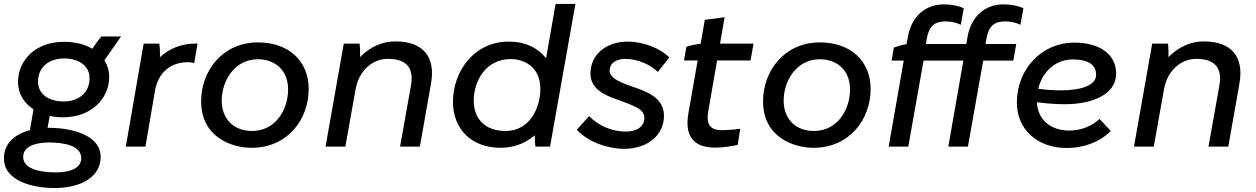

<svg xmlns="http://www.w3.org/2000/svg" viewBox="-33 -740 6337 969"><path d="M285 -148C427 -148 518 -241 518 -352C518 -384 509 -412 494 -436L578 -556H479C467 -543 448 -517 433 -494C394 -517 344 -529 290 -529C146 -529 58 -436 58 -326C58 -266 89 -219 136 -188L118 -83C41 -63 -14 -15 -13 60C-13 175 137 210 246 209C375 208 476 153 475 51C474 -63 319 -95 212 -95H207L218 -155C239 -150 262 -148 285 -148ZM249 130C163 130 84 111 84 52C84 3 135 -20 213 -21C291 -21 377 -5 377 58C377 106 327 130 249 130ZM288 -228C210 -228 159 -267 159 -328C159 -401 214 -445 290 -445C368 -445 419 -406 419 -345C419 -273 365 -228 288 -228Z M602 0H701L749 -281C765 -373 828 -428 919 -426C929 -426 939 -424 947 -421L964 -520H953C883 -520 821 -495 774 -451C775 -475 774 -501 771 -520H692Z M1236 6C1421 6 1525 -140 1525 -291C1525 -431 1425 -526 1269 -526C1089 -526 982 -381 982 -229C982 -46 1139 6 1236 6ZM1239 -79C1146 -79 1086 -140 1086 -232C1086 -329 1148 -441 1269 -441C1344 -441 1421 -396 1421 -288C1421 -191 1361 -79 1239 -79Z M1610 0H1710L1762 -292V-291C1778 -382 1846 -443 1924 -443C2019 -443 2057 -397 2041 -308L1986 0H2086L2142 -317C2167 -454 2102 -531 1962 -531C1902 -531 1840 -508 1784 -452C1785 -476 1784 -501 1782 -520H1702Z M2669 0H2743L2871 -720H2771L2723 -446C2682 -498 2618 -530 2535 -530C2356 -530 2253 -376 2253 -226C2253 -88 2347 6 2494 6C2558 6 2618 -16 2666 -57C2666 -34 2667 -12 2669 0ZM2546 -442C2596 -442 2694 -415 2694 -291C2694 -197 2642 -79 2518 -79C2419 -79 2358 -137 2358 -232C2358 -330 2417 -442 2546 -442Z M3118 11C3229 11 3318 -53 3318 -156C3318 -246 3233 -278 3155 -304C3077 -331 3044 -352 3044 -383C3044 -422 3077 -443 3124 -443C3181 -442 3247 -417 3287 -377L3345 -450C3296 -499 3210 -530 3135 -530C3029 -530 2947 -467 2947 -369C2947 -291 3017 -260 3086 -236C3162 -207 3219 -192 3219 -145C3219 -100 3179 -76 3126 -76C3055 -76 2988 -105 2940 -154L2878 -85C2935 -24 3032 11 3118 11Z M3575 5C3611 5 3662 -1 3690 -9L3703 -90C3682 -87 3635 -83 3610 -83C3557 -83 3528 -106 3542 -181L3586 -435H3755L3770 -520H3601L3624 -653L3524 -640L3503 -519C3480 -517 3452 -511 3431 -504L3419 -435H3488L3441 -167C3420 -45 3476 5 3575 5Z M4072 6C4257 6 4361 -140 4361 -291C4361 -431 4261 -526 4105 -526C3925 -526 3818 -381 3818 -229C3818 -46 3975 6 4072 6ZM4075 -79C3982 -79 3922 -140 3922 -232C3922 -329 3984 -441 4105 -441C4180 -441 4257 -396 4257 -288C4257 -191 4197 -79 4075 -79Z M4478 -500 4467 -434H4528L4452 0H4551L4628 -434H4829L4753 0H4852L4929 -434H5081L5096 -518H4941L4945 -543C4956 -608 4985 -632 5039 -632C5068 -632 5095 -626 5117 -615L5132 -698C5108 -711 5065 -718 5032 -718C4938 -718 4868 -657 4850 -554L4844 -518H4640L4644 -543C4655 -608 4684 -632 4738 -632C4767 -632 4794 -626 4816 -615L4831 -698C4807 -711 4764 -718 4731 -718C4637 -718 4567 -657 4549 -554L4542 -517C4521 -514 4497 -507 4478 -500Z M5351 7C5437 7 5519 -24 5573 -79L5516 -140C5482 -106 5425 -81 5364 -81C5267 -81 5204 -138 5200 -224C5247 -218 5295 -214 5342 -214C5484 -214 5600 -266 5600 -368C5600 -468 5515 -525 5388 -525C5227 -525 5099 -394 5099 -222C5099 -89 5200 7 5351 7ZM5207 -292C5227 -378 5294 -440 5381 -440C5462 -440 5499 -411 5499 -362C5499 -310 5425 -284 5321 -284C5283 -284 5244 -287 5207 -292Z M5690 0H5790L5842 -292V-291C5858 -382 5926 -443 6004 -443C6099 -443 6137 -397 6121 -308L6066 0H6166L6222 -317C6247 -454 6182 -531 6042 -531C5982 -531 5920 -508 5864 -452C5865 -476 5864 -501 5862 -520H5782Z"/></svg>

Font: Fixel Display 20240404 Medium
Style: Italic
Weight: 500
Italic angle: -10°
Designer: AlfaBravo + MacPaw
Foundry: Kyrylo Tkachov, Marchela Mozhyna, Serhii Makarenko, Maria Weinstein, Zakhar Kryvoshyya
Version: Version 1.211;Glyphs 3.2 (3225)